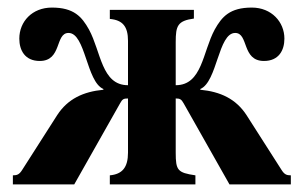

<svg xmlns="http://www.w3.org/2000/svg" viewBox="-20 -487 802 507"><path d="M318 -262C248 -262 247 -350 215 -409C196 -443 175 -467 117 -467C65 -467 31 -430 31 -385C31 -354 46 -326 85 -326C144 -326 125 -400 161 -400C206 -400 208 -271 253 -252V-250C200 -245 159 -226 131 -183L39 -39C31 -26 25 -24 14 -24V0H176L297 -214C303 -225 306 -227 318 -227V-84C318 -45 303 -27 270 -24V0H496V-24C449 -31 444 -37 444 -84V-227C455 -227 459 -225 465 -214L586 0H748V-24C737 -24 731 -26 723 -39L631 -183C603 -226 562 -245 509 -250V-252C554 -271 556 -400 601 -400C637 -400 618 -326 677 -326C716 -326 731 -354 731 -385C731 -429 697 -467 645 -467C587 -467 566 -443 547 -409C515 -350 514 -262 444 -262V-376C444 -419 449 -432 492 -438V-461H270V-437C304 -434 318 -417 318 -379Z"/></svg>

Font: XITS
Style: Bold
Weight: 700
Designer: MicroPress Inc., with final additions and corrections provided by Coen Hoffman, Elsevier (retired)
Version: Version 1.302